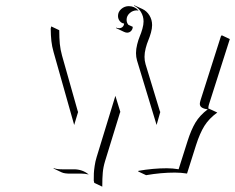

<svg xmlns="http://www.w3.org/2000/svg" viewBox="-20 -636 881 719"><path d="M169.9 -528.8 171.9 -537.1 201.9 -522.9Q201.9 -493.2 204 -471.7Q206.1 -450.2 212.4 -427.5L271.2 -219.5L272.5 -216.8L257.8 -168L180.7 -440.9Q174.6 -462.2 172.4 -482.4Q170.2 -502.7 169.9 -528.8ZM180.7 -4.9 181.2 -6.6Q190.9 -2 212.6 -2H256.1Q289.1 -2 312.3 17.6L307.9 16.6Q297.4 14.2 286.1 14.2H242.7Q220.9 14.2 210.7 9.3ZM331.1 40.5Q331.1 23.4 331.5 12.8Q332 2.2 334.5 -14.8Q336.9 -31.7 341.8 -47.4L412.1 -277.1Q414.1 -270.8 430.7 -216.6L429.4 -214.4L373.5 -32.7Q366.7 -10.5 364.9 10.3Q363 31 363 63L333 48.8ZM414.6 -530.8 415 -532.7Q419.9 -530.3 425.8 -530.3Q433.3 -530.3 438.7 -535Q444.1 -539.8 444.8 -547.9Q435.3 -548.8 428.6 -557Q421.9 -565.2 421.9 -576.2Q421.9 -591.6 434.1 -602.3Q446.3 -613 462.4 -613Q483.4 -613 498.3 -597.2L496.6 -595.9Q495.4 -597.2 492.7 -597.2Q477.3 -597.2 465.7 -586.8Q454.1 -576.4 454.1 -562Q454.1 -550.8 460.9 -543L477.1 -535.6Q477.1 -526.6 470.9 -520.1Q464.8 -513.7 456.1 -513.7Q450.9 -513.7 444.6 -516.6ZM481.7 -614.7 483.4 -616 513.7 -602.1Q529.8 -594.5 539.7 -578.2Q549.6 -562 549.6 -542Q549.6 -529.3 545.2 -513.5Q540.8 -497.8 535.4 -485.1Q530 -472.4 525.6 -455.4Q521.2 -438.5 521.2 -423.3Q521.2 -408.7 525.1 -395.5L578.9 -218.8L580.3 -217L566.4 -168L493.2 -409.2Q489.3 -422.4 489.3 -437.3Q489.3 -452.6 493.7 -469.8Q498 -487.1 503.4 -499.8Q508.8 -512.5 513.2 -528Q517.6 -543.5 517.6 -555.7Q517.6 -575.2 507.6 -591.4Q497.6 -607.7 481.7 -614.7ZM497.1 5.9 498.5 3.7Q553.7 -5.9 604.7 -5.9Q626.7 -5.9 648.9 -2.2L682.1 -106.9Q695.6 -149.7 711.8 -176.8Q728 -203.9 758.1 -226.8Q745.4 -227.8 736.8 -232.8Q728.3 -237.8 728.3 -247.1Q728.3 -252.2 731 -260.7Q805.7 -495.6 807.4 -500.5L810.5 -503.9L840.6 -489.7L762.9 -246.1Q760.3 -237.8 760.3 -232.9Q760.3 -230.7 761 -228.5H763.7L793.7 -214.6Q762.7 -192.1 745.5 -164.6Q728.3 -137 714.1 -92.5L680.4 13.9Q657.7 10.3 635 10.3Q583 10.3 527.1 20Z"/></svg>

Font: AgreloyOut1
Style: Medium
Weight: 400
Designer: gluk
Foundry: gluk
Version: Version 0.27